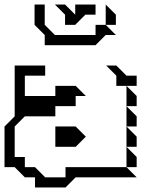

<svg xmlns="http://www.w3.org/2000/svg" viewBox="-20 -785 662 850"><path d="M495 -405V-450L450 -495H495L540 -450H585V-405ZM540 -315V-405L585 -360V-315ZM540 -225V-315L585 -270V-225ZM540 -135V-225L585 -180V-135ZM540 -45V-135L585 -90V-45ZM0 -45V-225L45 -270V-495H180V-450H90V-360H225V-405H315L360 -360H315V-315H225V-270H90L45 -225V-90H90V-45H135L180 0H270V-45H540L585 0H315L270 45H135V0H90L45 -45ZM225 -135V-225H315L360 -180L315 -135ZM448 -675V-765L493 -720V-675ZM268 -675V-720L223 -765H268L313 -720V-765H403V-720H358L313 -675ZM178 -585V-630L133 -675V-765H178V-675L223 -630H403V-675H448L493 -630H448L403 -585Z"/></svg>

Font: Rubik Iso
Style: Regular
Weight: 400
Designer: Hubert and Fischer, NaN
Foundry: Hubert and Fischer, NaN
Version: Version 2.200